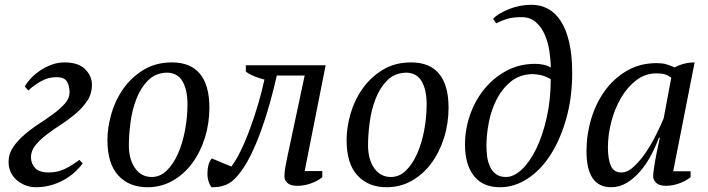

<svg xmlns="http://www.w3.org/2000/svg" viewBox="-20 -774 2974 806"><path d="M16 -94Q16 -128 35 -156Q54 -184 82.5 -208.5Q111 -233 144 -254.5Q177 -276 205.5 -297Q234 -318 253 -340Q272 -362 272 -386Q272 -412 261.5 -431Q251 -450 216 -450Q181 -450 149.5 -431.5Q118 -413 99 -394L84 -411Q92 -426 108 -443.5Q124 -461 146.5 -476.5Q169 -492 195.5 -502Q222 -512 251 -512Q309 -512 337.5 -483.5Q366 -455 366 -418Q366 -381 347 -352Q328 -323 299.5 -298.5Q271 -274 238 -252.5Q205 -231 176.5 -209.5Q148 -188 129 -164.5Q110 -141 110 -114Q110 -88 127 -69Q144 -50 186 -50Q223 -50 255.5 -66.5Q288 -83 313 -103L327 -88Q314 -70 294.5 -52Q275 -34 249.5 -19.5Q224 -5 194 3.5Q164 12 131 12Q108 12 87 4Q66 -4 50 -18Q34 -32 25 -51.5Q16 -71 16 -94Z M431 -186Q431 -239 447.5 -296.5Q464 -354 498 -402Q532 -450 583 -481Q634 -512 702 -512Q780 -512 819.5 -464Q859 -416 859 -322Q859 -256 840 -195.5Q821 -135 787 -89Q753 -43 705 -15.5Q657 12 599 12Q522 12 476.5 -37.5Q431 -87 431 -186ZM682 -469Q633 -468 602 -437Q571 -406 553 -360Q535 -314 528 -261Q521 -208 521 -164Q521 -105 547 -68Q573 -31 617 -31Q652 -31 679.5 -57.5Q707 -84 726.5 -127.5Q746 -171 756.5 -226Q767 -281 767 -337Q767 -396 746.5 -432Q726 -468 682 -469Z M1259 -457H1142Q1130 -403 1113.5 -343.5Q1097 -284 1076.5 -227Q1056 -170 1031.5 -120.5Q1007 -71 978 -37Q954 -8 927 2.5Q900 13 868 12Q860 2 855 -14.5Q850 -31 851 -50Q851 -66 855 -81Q859 -96 869 -109L951 -75Q970 -99 990.5 -141Q1011 -183 1029.5 -233.5Q1048 -284 1064 -338Q1080 -392 1090 -440Q1069 -445 1046 -454.5Q1023 -464 1012 -474V-500H1347L1259 -56H1333V-30Q1313 -14 1285 -4Q1257 6 1228 6Q1199 6 1186.5 -6Q1174 -18 1174 -32Q1174 -51 1178 -73.5Q1182 -96 1187 -119Z M1435 -186Q1435 -239 1451.5 -296.5Q1468 -354 1502 -402Q1536 -450 1587 -481Q1638 -512 1706 -512Q1784 -512 1823.5 -464Q1863 -416 1863 -322Q1863 -256 1844 -195.5Q1825 -135 1791 -89Q1757 -43 1709 -15.5Q1661 12 1603 12Q1526 12 1480.5 -37.5Q1435 -87 1435 -186ZM1686 -469Q1637 -468 1606 -437Q1575 -406 1557 -360Q1539 -314 1532 -261Q1525 -208 1525 -164Q1525 -105 1551 -68Q1577 -31 1621 -31Q1656 -31 1683.5 -57.5Q1711 -84 1730.5 -127.5Q1750 -171 1760.5 -226Q1771 -281 1771 -337Q1771 -396 1750.5 -432Q1730 -468 1686 -469Z M1932 -168Q1932 -229 1952.5 -289.5Q1973 -350 2011.5 -398Q2050 -446 2104.5 -476Q2159 -506 2227 -506Q2245 -506 2263 -502Q2281 -498 2292 -490Q2292 -521 2286.5 -558Q2281 -595 2267.5 -627Q2254 -659 2230 -680.5Q2206 -702 2170 -702Q2133 -702 2109.5 -695Q2086 -688 2063 -676L2050 -695Q2061 -707 2079 -717.5Q2097 -728 2118.5 -736.5Q2140 -745 2163.5 -749.5Q2187 -754 2210 -754Q2249 -754 2280.5 -737Q2312 -720 2334.5 -685Q2357 -650 2369.5 -596Q2382 -542 2382 -467Q2382 -365 2357.5 -277.5Q2333 -190 2292 -125.5Q2251 -61 2195.5 -24.5Q2140 12 2079 12Q2007 12 1969.5 -35.5Q1932 -83 1932 -168ZM2217 -463Q2162 -462 2125 -432Q2088 -402 2065 -357Q2042 -312 2032 -260Q2022 -208 2022 -163Q2022 -140 2025 -117Q2028 -94 2037 -74.5Q2046 -55 2062 -43Q2078 -31 2104 -31Q2137 -31 2170.5 -62.5Q2204 -94 2231 -149.5Q2258 -205 2275 -280Q2292 -355 2292 -442Q2270 -454 2253 -458Q2236 -462 2217 -463Z M2588 -50Q2615 -50 2642 -75.5Q2669 -101 2693 -137Q2717 -173 2736 -212Q2755 -251 2766 -277L2798 -448Q2784 -458 2771 -462Q2758 -466 2735 -466Q2689 -466 2651.5 -437.5Q2614 -409 2587.5 -364Q2561 -319 2546.5 -264Q2532 -209 2532 -156Q2532 -105 2544.5 -77.5Q2557 -50 2588 -50ZM2746 -196Q2733 -160 2713.5 -123Q2694 -86 2668.5 -56Q2643 -26 2612 -7Q2581 12 2546 12Q2442 12 2442 -139Q2442 -209 2462 -275.5Q2482 -342 2520 -394Q2558 -446 2612.5 -477.5Q2667 -509 2736 -509Q2761 -509 2776 -504.5Q2791 -500 2812 -491Q2852 -512 2896 -512L2806 -55H2879V-30Q2859 -14 2831 -4Q2803 6 2776 6Q2747 6 2734.5 -6.5Q2722 -19 2722 -33Q2722 -51 2729 -92Q2736 -133 2750 -196Z"/></svg>

Font: PTSerifItalic
Style: Italic
Weight: 400
Italic angle: -12°
Designer: A.Korolkova, O.Umpeleva, V.Yefimov
Foundry: ParaType Ltd
Version: Version 1.000W OFL